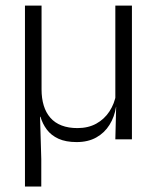

<svg xmlns="http://www.w3.org/2000/svg" viewBox="-20 -508 572 700"><path d="M461 -487.5V0H400.5L403.5 -120.5L400.5 -123.5V-487.5ZM131.5 -182Q131.5 -149.5 139.5 -123.2Q147.5 -97 163.8 -78.5Q180 -60 204.8 -50.5Q229.5 -41 262.5 -41Q301.5 -41 331 -57.2Q360.5 -73.5 379 -101.8Q397.5 -130 403.5 -165.5L416.5 -118.5H403Q397.5 -82 379.2 -52.8Q361 -23.5 331 -6.8Q301 10 259.5 10Q220 10 193.2 -2.2Q166.5 -14.5 150.8 -35.5Q135 -56.5 127.5 -82.5L126 -82L130.5 72V172H71V-487.5H131.5Z"/></svg>

Font: Anek Gujarati Medium Light
Style: Regular
Weight: 300
Version: Version 1.003